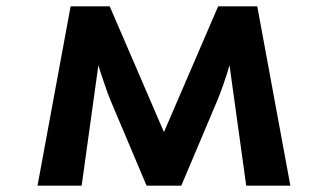

<svg xmlns="http://www.w3.org/2000/svg" viewBox="-20 -537 1040 609"><path d="M708 -330 761 52H901L796 -517H672L500 -118L328 -517H204L99 52H239L292 -330C301 -300 320 -244 330 -220L445 52H555L670 -220C680 -244 697 -291 708 -330Z"/></svg>

Font: LINE Seed JP App_OTF Bold
Style: Regular
Weight: 700
Designer: LINE & Fontrix & Fontworks
Version: Version 1.009